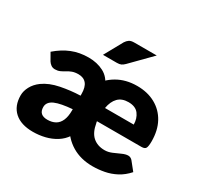

<svg xmlns="http://www.w3.org/2000/svg" viewBox="-158 -923 1149 1117"><g transform="rotate(30 417.0 -364.5)"><path d="M188 8Q108 8 64.5 -31Q21 -70 21 -141Q21 -170 37 -200Q53 -230 84 -253Q128 -285 194 -298Q260 -311 324 -313V-324Q324 -370 305.5 -392.5Q287 -415 252 -415Q228 -415 210.5 -408.5Q193 -402 179 -393Q165 -384 150.5 -377.5Q136 -371 118 -371Q102 -371 91 -379Q80 -387 73 -398L45 -447Q92 -488 143 -508.5Q194 -529 255 -529Q312 -529 356 -506Q400 -483 419 -432L394 -84Q373 -52 340 -31.5Q307 -11 268 -1.5Q229 8 188 8ZM226 -95Q257 -95 279 -107.5Q301 -120 312.5 -146.5Q324 -173 324 -214V-222Q286 -219 257 -213.5Q228 -208 208.5 -199.5Q189 -191 179 -178Q169 -165 169 -148Q169 -121 183.5 -108Q198 -95 226 -95ZM589 8Q509 8 450 -27.5Q391 -63 358.5 -126Q326 -189 326 -271Q326 -343 358 -401Q390 -459 448 -493Q506 -527 582 -527Q652 -527 704.5 -498Q757 -469 786 -416Q815 -363 815 -289Q815 -258 809 -245Q803 -232 780 -232H481Q481 -229 481.5 -226.5Q482 -224 483 -221Q493 -162 524 -135Q555 -108 603 -108Q627 -108 651.5 -118.5Q676 -129 699 -139.5Q722 -150 739 -150Q755 -150 767 -137L812 -81Q781 -46 744 -26.5Q707 -7 667.5 0.5Q628 8 589 8ZM483 -322H676Q676 -362 654.5 -391Q633 -420 585 -420Q541 -420 516 -394.5Q491 -369 483 -322ZM318 -584 386 -707Q395 -721 406.5 -729Q418 -737 441 -737H591L461 -605Q450 -594 439.5 -589Q429 -584 411 -584Z"/></g></svg>

Font: Aleo Black
Style: Regular
Weight: 900
Designer: Alessio Laiso
Foundry: Alessio Laiso
Version: Version 2.001;gftools[0.9.29]